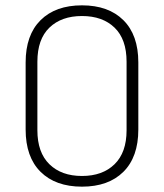

<svg xmlns="http://www.w3.org/2000/svg" viewBox="-20 -687 614 719"><path d="M287 12Q188 12 132 -43.5Q76 -99 76 -202V-453Q76 -556 132 -611.5Q188 -667 287 -667Q386 -667 442 -611.5Q498 -556 498 -453V-202Q498 -99 442 -43.5Q386 12 287 12ZM287 -28Q364 -28 409 -72Q454 -116 454 -199V-456Q454 -540 409 -583.5Q364 -627 287 -627Q210 -627 165 -583.5Q120 -540 120 -456V-199Q120 -116 165 -72Q210 -28 287 -28Z"/></svg>

Font: Sofia Sans ExtraLight
Style: Regular
Weight: 250
Version: Version 4.100-B